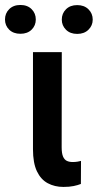

<svg xmlns="http://www.w3.org/2000/svg" viewBox="-54 -735 388 761"><path d="M76.7 -528.3H190.9L190.4 -151.4Q190.4 -127.4 195.8 -114.7Q201.2 -102.1 210.9 -97.4Q220.7 -92.8 233.9 -92.8Q243.7 -92.8 252.9 -94.2Q262.2 -95.7 267.1 -97.2L266.6 -5.9Q254.4 -1 237.8 2.4Q221.2 5.9 197.3 5.9Q162.6 5.9 135.3 -8.8Q107.9 -23.4 92.3 -56.2Q76.7 -88.9 76.7 -143.6ZM-34.2 -657.7Q-34.2 -682.1 -17.6 -698.7Q-1 -715.3 26.9 -715.3Q54.7 -715.3 71.3 -698.7Q87.9 -682.1 87.9 -657.7Q87.9 -633.8 71.3 -617.4Q54.7 -601.1 26.9 -601.1Q-1 -601.1 -17.6 -617.4Q-34.2 -633.8 -34.2 -657.7ZM190.9 -657.2Q190.9 -681.6 207.5 -698.2Q224.1 -714.8 252 -714.8Q279.8 -714.8 296.6 -698.2Q313.5 -681.6 313.5 -657.2Q313.5 -633.8 296.6 -617.2Q279.8 -600.6 252 -600.6Q224.1 -600.6 207.5 -617.2Q190.9 -633.8 190.9 -657.2Z"/></svg>

Font: Roboto Condensed Medium
Style: Regular
Weight: 500
Designer: Christian Robertson
Foundry: Google
Version: Version 3.0